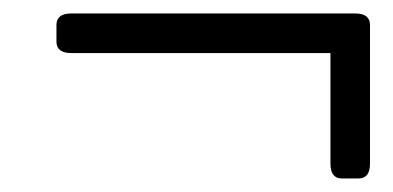

<svg xmlns="http://www.w3.org/2000/svg" viewBox="-20 -473 582 284"><path d="M85.4 -394.5Q63.5 -394.5 63.5 -411.6V-436Q63.5 -453.1 85.4 -453.1H505.4Q527.3 -453.1 527.3 -436V-231Q527.3 -209 510.3 -209H485.8Q468.8 -209 468.8 -231V-394.5Z"/></svg>

Font: Istok
Style: Italic
Weight: 500
Italic angle: -13°
Designer: Andrey V. Panov
Foundry: Andrey V. Panov
Version: Version 1.0.3